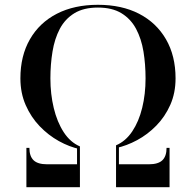

<svg xmlns="http://www.w3.org/2000/svg" viewBox="-20 -780 816 800"><path d="M313 -158.5Q269 -168 225.2 -192.2Q181.5 -216.5 145.2 -254.2Q109 -292 87 -342.2Q65 -392.5 65 -453.5Q65 -547.5 104.8 -616.5Q144.5 -685.5 217 -722.8Q289.5 -760 388 -760Q487 -760 559.2 -722.8Q631.5 -685.5 671.5 -616.5Q711.5 -547.5 711.5 -453.5Q711.5 -392.5 689.5 -343Q667.5 -293.5 631.2 -256.5Q595 -219.5 551.2 -196Q507.5 -172.5 463.5 -163V-174.5Q503.5 -191.5 531 -232.5Q558.5 -273.5 572.5 -330.8Q586.5 -388 586.5 -453.5Q586.5 -512 577.8 -565.2Q569 -618.5 547 -659.8Q525 -701 486.2 -724.8Q447.5 -748.5 388 -748.5Q328.5 -748.5 289.8 -724.8Q251 -701 229.2 -659.8Q207.5 -618.5 198.8 -565.2Q190 -512 190 -453.5Q190 -388 204 -329.8Q218 -271.5 245.5 -229.2Q273 -187 313 -170ZM90 0V-164H102.5Q102.5 -129 120 -112.2Q137.5 -95.5 176 -95.5H301V-165L313 -164.5V0ZM463.5 0V-169.5H475.5V-95.5H600.5Q639 -95.5 656.5 -112.2Q674 -129 674 -164H686.5V0Z"/></svg>

Font: Bodoni Moda 18pt Medium
Style: Regular
Weight: 500
Designer: Owen Earl
Foundry: indestructible type
Version: Version 2.004